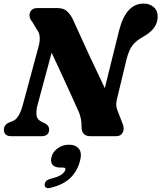

<svg xmlns="http://www.w3.org/2000/svg" viewBox="-20 -744 882 1049"><path d="M184 -166.5Q176.5 -136.5 179.8 -113Q183 -89.5 211 -76.5L224.5 -71Q235 -66 241.8 -57Q248.5 -48 248.5 -36Q248.5 -18.5 237.5 -9.2Q226.5 0 209 0H41Q19.5 0 10.2 -10Q1 -20 1 -35Q1 -62 30.5 -75L51.5 -83.5Q69 -90.5 82.5 -114Q96 -137.5 105.5 -174L191 -491Q198.5 -518 196.8 -542.5Q195 -567 180.5 -583.5L156.5 -624.5Q142.5 -640 141.2 -657.5Q140 -675 151 -687.5Q162 -700 185.5 -700H291Q326.5 -700 344.5 -684.2Q362.5 -668.5 377.5 -639.5Q417 -551 463.5 -451Q510 -351 552.5 -262.5L631.5 -580.5Q669 -724.5 765 -724.5Q797 -724.5 819.5 -705.5Q842 -686.5 841.5 -650.5Q840 -587 765 -545Q725 -523 705 -497.5Q685 -472 672 -422.5L620 -207Q614.5 -186 615 -170.5Q615.5 -155 624 -135L650 -67.5Q661 -42 651 -21Q641 0 615.5 0H473Q424.5 0 425.5 -54Q426.5 -103 403.5 -147.5Q391 -176 369.2 -224Q347.5 -272 319.8 -332Q292 -392 262 -456ZM310.5 171.5Q278 171.5 266.2 155.2Q254.5 139 261.5 113Q269.5 83.5 296.8 65Q324 46.5 356 46.5Q393.5 46.5 411.2 69Q429 91.5 417 135.5Q402.5 191 364.5 228Q326.5 265 256.5 282Q239.5 286.5 231.5 281Q223.5 275.5 224 264.5Q225.5 241 255.5 233Q298.5 222.5 316 209.8Q333.5 197 337 184Q340.5 171.5 324.5 171.5Z"/></svg>

Font: Fraunces 9pt Soft
Style: Bold Italic
Weight: 700
Italic angle: -16°
Version: Version 1.000;[b76b70a41]